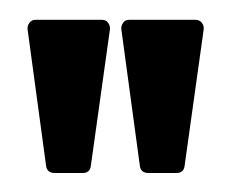

<svg xmlns="http://www.w3.org/2000/svg" viewBox="-20 -721 237 197"><path d="M169.4 -550.8Q168.5 -543.5 161.1 -543.5H132.3Q124.5 -543.5 123.5 -550.8L104.5 -690.9Q104 -694.3 106.4 -697.8Q108.4 -700.7 112.8 -700.7H180.2Q184.6 -700.7 187 -697.8Q189.5 -694.3 189 -690.9ZM84 -700.7Q88.9 -700.7 90.8 -697.8Q93.3 -694.3 92.8 -690.9L73.2 -550.8Q72.3 -543.5 64.9 -543.5H36.1Q28.3 -543.5 27.3 -550.8L8.3 -690.9Q7.8 -694.3 10.3 -697.8Q12.7 -700.7 16.6 -700.7Z"/></svg>

Font: Silence Rounded
Style: Regular
Weight: 400
Designer: Lilo Joris
Foundry: Lilo Joris
Version: Version 1.019;Fontself Maker 3.5.7